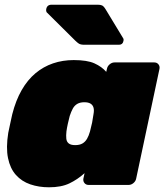

<svg xmlns="http://www.w3.org/2000/svg" viewBox="-20 -785 700 815"><path d="M188 10Q145 10 108.5 -2.5Q72 -15 47.5 -42.5Q23 -70 14 -114Q5 -158 15 -221Q20 -244 23.5 -261Q27 -278 32 -300Q47 -359 72 -402.5Q97 -446 130.5 -474Q164 -502 205 -516Q246 -530 293 -530Q350 -530 381 -516Q412 -502 431 -480L434 -493Q436 -504 445.5 -512Q455 -520 466 -520H635Q646 -520 652.5 -512Q659 -504 657 -493L558 -27Q556 -16 546.5 -8Q537 0 526 0H356Q345 0 338.5 -8Q332 -16 334 -27L339 -50Q309 -23 274.5 -6.5Q240 10 188 10ZM299 -169Q318 -169 330 -176Q342 -183 349.5 -196Q357 -209 362 -227Q368 -250 371 -264.5Q374 -279 377 -301Q380 -317 377 -328Q374 -339 364.5 -345Q355 -351 338 -351Q320 -351 308 -344Q296 -337 289 -324Q282 -311 276 -293Q272 -278 268 -260Q264 -242 262 -227Q260 -209 261.5 -196Q263 -183 272 -176Q281 -169 299 -169ZM338 -595Q322 -595 314.5 -600Q307 -605 300 -612L178 -733Q175 -738 176 -745Q179 -765 199 -765H395Q406 -765 413 -762Q420 -759 428 -746L502 -624Q506 -619 504 -611Q501 -595 485 -595Z"/></svg>

Font: Rubik Light Black
Style: Italic
Weight: 900
Italic angle: -12°
Version: Version 2.104